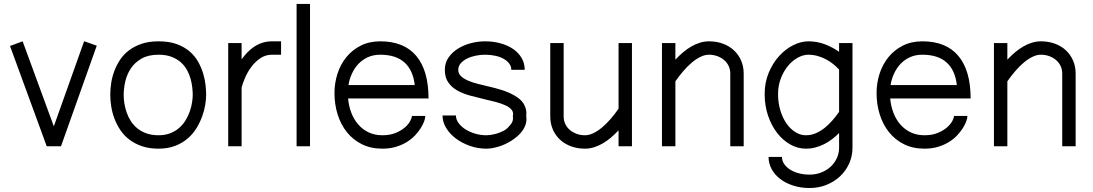

<svg xmlns="http://www.w3.org/2000/svg" viewBox="-20 -735 5494 965"><path d="M214.8 0 30.3 -503.9 93.8 -527.3 250.5 -100.1Q288.6 -207.5 326.7 -314Q364.7 -420.4 402.8 -527.8L466.3 -505.4L286.6 0Z M776.9 -460Q725.1 -460 691.2 -440.4Q657.2 -420.9 637.5 -390.9Q617.7 -360.8 609.6 -325.4Q601.6 -290 601.6 -258.3Q601.6 -237.8 605.2 -214.6Q608.9 -191.4 616.9 -168.7Q625 -146 638.2 -125.5Q651.4 -105 670.9 -89.4Q690.4 -73.7 716.6 -64.5Q742.7 -55.2 776.9 -55.2Q810.5 -55.2 836.7 -65.7Q862.8 -76.2 881.8 -93.3Q900.9 -110.4 913.8 -132.1Q926.8 -153.8 934.3 -176.3Q941.9 -198.7 945.3 -220.2Q948.7 -241.7 948.7 -258.3Q948.7 -273.4 946.5 -294.4Q944.3 -315.4 938.2 -337.9Q932.1 -360.4 920.4 -382.1Q908.7 -403.8 889.6 -421.1Q870.6 -438.5 842.8 -449.2Q814.9 -460 776.9 -460ZM776.9 -527.3Q830.1 -527.3 868.7 -513.2Q907.2 -499 933.8 -475.8Q960.4 -452.6 976.6 -423.3Q992.7 -394 1001.5 -364.3Q1010.3 -334.5 1013.2 -306.6Q1016.1 -278.8 1016.1 -258.3Q1016.1 -236.3 1011.5 -207.8Q1006.8 -179.2 995.8 -149.2Q984.9 -119.1 967 -90.1Q949.2 -61 922.6 -38.3Q896 -15.6 859.9 -1.7Q823.7 12.2 776.9 12.2Q729.5 12.2 693.4 -0.2Q657.2 -12.7 630.1 -33.4Q603 -54.2 584.7 -81.5Q566.4 -108.9 555.2 -138.9Q543.9 -168.9 539.1 -199.7Q534.2 -230.5 534.2 -258.3Q534.2 -286.6 538.8 -317.4Q543.5 -348.1 554.7 -378.2Q565.9 -408.2 584 -435.3Q602.1 -462.4 629.2 -482.7Q656.2 -502.9 692.6 -515.1Q729 -527.3 776.9 -527.3Z M1194.3 -518.6V-436.5Q1207.5 -455.1 1223.4 -471.7Q1239.3 -488.3 1258.3 -500.7Q1277.3 -513.2 1299.6 -520.3Q1321.8 -527.3 1347.2 -527.3H1392.6V-460H1347.2Q1314.5 -460 1288.6 -442.4Q1262.7 -424.8 1243.7 -399.4Q1224.6 -374 1212.4 -345.7Q1200.2 -317.4 1194.3 -295.4V0H1127V-518.6Z M1538.1 -715.3V0H1470.7V-715.3Z M1729.5 -240.2Q1732.9 -201.7 1745.8 -168Q1758.8 -134.3 1780.8 -109.1Q1802.7 -84 1833 -69.6Q1863.3 -55.2 1901.9 -55.2Q1940.4 -55.2 1968.5 -66.9Q1996.6 -78.6 2014.9 -94.5Q2033.2 -110.4 2041.7 -126.7Q2050.3 -143.1 2050.3 -152.3H2117.7Q2117.7 -142.1 2112.1 -126Q2106.4 -109.9 2095 -91.6Q2083.5 -73.2 2066.2 -54.7Q2048.8 -36.1 2024.7 -21.2Q2000.5 -6.3 1970 2.9Q1939.5 12.2 1901.9 12.2Q1843.8 12.2 1799.1 -10Q1754.4 -32.2 1723.6 -70.6Q1692.9 -108.9 1677 -159.7Q1661.1 -210.4 1661.1 -267.6Q1661.1 -317.4 1676 -364Q1690.9 -410.6 1720.2 -447Q1749.5 -483.4 1792.5 -505.4Q1835.4 -527.3 1891.1 -527.3Q2010.7 -527.3 2072.3 -453.9Q2133.8 -380.4 2133.8 -240.2ZM1891.1 -460Q1856.9 -460 1829.6 -447.8Q1802.2 -435.5 1782.2 -414.6Q1762.2 -393.6 1749.3 -366Q1736.3 -338.4 1731.4 -307.6H2064.5Q2056.2 -382.3 2012.9 -421.1Q1969.7 -460 1891.1 -460Z M2549.8 -384.3Q2549.8 -401.4 2539.6 -415.3Q2529.3 -429.2 2511.7 -439.2Q2494.1 -449.2 2470 -454.6Q2445.8 -460 2418 -460Q2394.5 -460 2370.6 -455.1Q2346.7 -450.2 2327.1 -440.4Q2307.6 -430.7 2295.4 -416.5Q2283.2 -402.3 2283.2 -383.8Q2283.2 -365.7 2296.1 -353Q2309.1 -340.3 2330.3 -330.8Q2351.6 -321.3 2377.9 -314.5Q2404.3 -307.6 2431.6 -301.3Q2468.8 -293 2502.2 -282.5Q2535.6 -272 2564.9 -255.4Q2579.6 -247.1 2591.6 -237.1Q2603.5 -227.1 2611.6 -214.1Q2619.6 -201.2 2623.3 -185.8Q2627 -170.4 2625 -151.4Q2627.9 -130.4 2622.6 -112.3Q2617.2 -94.2 2606.4 -78.9Q2595.7 -63.5 2581.1 -50.8Q2566.4 -38.1 2550.3 -27.8Q2517.6 -7.3 2484.1 2.4Q2450.7 12.2 2424.8 12.2Q2381.8 12.2 2342 -1.7Q2302.2 -15.6 2271.5 -38.6Q2240.7 -61.5 2222.4 -91.8Q2204.1 -122.1 2204.1 -154.8H2271.5Q2271.5 -135.3 2284.4 -117.2Q2297.4 -99.1 2318.6 -85.4Q2339.8 -71.8 2367.4 -63.5Q2395 -55.2 2424.8 -55.2Q2442.4 -55.2 2466.6 -61Q2490.7 -66.9 2513.2 -78.6Q2524.4 -85 2531.5 -92.3Q2538.6 -99.6 2546.4 -108.9Q2562 -127.4 2557.6 -151.4Q2562 -169.9 2551.5 -183.1Q2541 -196.3 2520 -205.6Q2499 -215.3 2471.9 -222.4Q2444.8 -229.5 2417 -235.8Q2379.4 -244.6 2343.3 -254.4Q2307.1 -264.2 2278.8 -280Q2250.5 -295.9 2233.2 -320.6Q2215.8 -345.2 2215.8 -383.8Q2215.8 -418.9 2234.1 -445.6Q2252.4 -472.2 2281.7 -490.5Q2311 -508.8 2346.9 -518.1Q2382.8 -527.3 2418 -527.3Q2460 -527.3 2496.3 -517.1Q2532.7 -506.8 2559.6 -488.3Q2586.4 -469.7 2601.8 -443.4Q2617.2 -417 2617.2 -384.3Z M3088.9 0V-80.1Q3070.3 -60.1 3050 -43Q3029.8 -25.9 3008.5 -13.7Q2987.3 -1.5 2965.1 5.4Q2942.9 12.2 2920.4 12.2Q2881.8 12.2 2849.6 0.2Q2817.4 -11.7 2794.4 -33.2Q2771.5 -54.7 2758.5 -84.5Q2745.6 -114.3 2745.6 -149.9V-518.6H2813V-149.9Q2813 -128.9 2821.3 -111.6Q2829.6 -94.2 2844.2 -81.8Q2858.9 -69.3 2878.4 -62.3Q2897.9 -55.2 2920.4 -55.2Q2940.9 -55.2 2962.9 -65.9Q2984.9 -76.7 3006.6 -95Q3028.3 -113.3 3049.3 -137.5Q3070.3 -161.6 3088.9 -189V-518.6H3156.2V0Z M3374.5 -518.6V-435.1Q3393.1 -455.1 3413.3 -472.2Q3433.6 -489.3 3454.8 -501.5Q3476.1 -513.7 3498.3 -520.5Q3520.5 -527.3 3543 -527.3Q3581.5 -527.3 3613.8 -515.4Q3646 -503.4 3668.9 -481.9Q3691.9 -460.4 3704.8 -430.7Q3717.8 -400.9 3717.8 -365.2V0H3650.4V-365.2Q3650.4 -386.2 3642.1 -403.6Q3633.8 -420.9 3619.1 -433.3Q3604.5 -445.8 3585 -452.9Q3565.4 -460 3543 -460Q3522.5 -460 3500.5 -449.2Q3478.5 -438.5 3456.8 -420.2Q3435.1 -401.9 3414.1 -377.4Q3393.1 -353 3374.5 -326.2V0H3307.1V-518.6Z M4197.3 -66.4Q4180.7 -49.8 4161.9 -35.4Q4143.1 -21 4122.1 -10.5Q4101.1 0 4078.1 6.1Q4055.2 12.2 4030.3 12.2Q3989.7 12.2 3952.1 -8.8Q3914.6 -29.8 3886 -66.7Q3857.4 -103.5 3840.3 -153.6Q3823.2 -203.6 3823.2 -261.7Q3823.2 -320.3 3843.5 -369.1Q3863.8 -418 3895.8 -453.1Q3927.7 -488.3 3966.6 -507.8Q4005.4 -527.3 4043 -527.3Q4087.4 -527.3 4126.5 -512.2Q4165.5 -497.1 4197.3 -474.6V-518.6H4264.6V7.3Q4264.6 49.8 4248 86.7Q4231.4 123.5 4202.4 150.9Q4173.3 178.2 4134 194.1Q4094.7 210 4049.3 210Q4003.9 210 3965.8 197.5Q3927.7 185.1 3900.4 163.8Q3873 142.6 3857.9 114.3Q3842.8 85.9 3842.8 53.7H3910.2Q3910.2 71.8 3920.4 87.9Q3930.7 104 3949.2 116.2Q3967.8 128.4 3993.2 135.5Q4018.6 142.6 4049.3 142.6Q4080.1 142.6 4107.2 132.1Q4134.3 121.6 4154.3 103.3Q4174.3 85 4185.8 60.3Q4197.3 35.6 4197.3 7.3ZM4030.3 -55.2Q4056.6 -55.2 4080.3 -65.4Q4104 -75.7 4124.8 -92.3Q4145.5 -108.9 4163.8 -129.9Q4182.1 -150.9 4197.3 -172.9V-385.3Q4185.1 -398.9 4168.5 -412.4Q4151.9 -425.8 4132.1 -436.5Q4112.3 -447.3 4089.6 -453.6Q4066.9 -460 4043 -460Q4017.1 -460 3990 -445.3Q3962.9 -430.7 3940.9 -404.3Q3918.9 -377.9 3904.8 -341.6Q3890.6 -305.2 3890.6 -261.7Q3890.6 -217.8 3902.1 -179.9Q3913.6 -142.1 3932.9 -114.5Q3952.1 -86.9 3977.5 -71Q4002.9 -55.2 4030.3 -55.2Z M4454.1 -240.2Q4457.5 -201.7 4470.5 -168Q4483.4 -134.3 4505.4 -109.1Q4527.3 -84 4557.6 -69.6Q4587.9 -55.2 4626.5 -55.2Q4665 -55.2 4693.1 -66.9Q4721.2 -78.6 4739.5 -94.5Q4757.8 -110.4 4766.4 -126.7Q4774.9 -143.1 4774.9 -152.3H4842.3Q4842.3 -142.1 4836.7 -126Q4831.1 -109.9 4819.6 -91.6Q4808.1 -73.2 4790.8 -54.7Q4773.4 -36.1 4749.3 -21.2Q4725.1 -6.3 4694.6 2.9Q4664.1 12.2 4626.5 12.2Q4568.4 12.2 4523.7 -10Q4479 -32.2 4448.2 -70.6Q4417.5 -108.9 4401.6 -159.7Q4385.7 -210.4 4385.7 -267.6Q4385.7 -317.4 4400.6 -364Q4415.5 -410.6 4444.8 -447Q4474.1 -483.4 4517.1 -505.4Q4560.1 -527.3 4615.7 -527.3Q4735.4 -527.3 4796.9 -453.9Q4858.4 -380.4 4858.4 -240.2ZM4615.7 -460Q4581.5 -460 4554.2 -447.8Q4526.9 -435.5 4506.8 -414.6Q4486.8 -393.6 4473.9 -366Q4460.9 -338.4 4456.1 -307.6H4789.1Q4780.8 -382.3 4737.5 -421.1Q4694.3 -460 4615.7 -460Z M5043 -518.6V-435.1Q5061.5 -455.1 5081.8 -472.2Q5102.1 -489.3 5123.3 -501.5Q5144.5 -513.7 5166.7 -520.5Q5189 -527.3 5211.4 -527.3Q5250 -527.3 5282.2 -515.4Q5314.5 -503.4 5337.4 -481.9Q5360.4 -460.4 5373.3 -430.7Q5386.2 -400.9 5386.2 -365.2V0H5318.8V-365.2Q5318.8 -386.2 5310.5 -403.6Q5302.2 -420.9 5287.6 -433.3Q5272.9 -445.8 5253.4 -452.9Q5233.9 -460 5211.4 -460Q5190.9 -460 5168.9 -449.2Q5147 -438.5 5125.2 -420.2Q5103.5 -401.9 5082.5 -377.4Q5061.5 -353 5043 -326.2V0H4975.6V-518.6Z"/></svg>

Font: AnjaliOldLipi
Style: Regular
Weight: 400
Italic angle: -12°
Designer: Kevin & Siji
Foundry: Kevin & Siji
Version: Version 0.730 2004